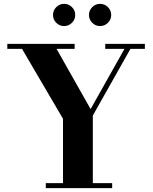

<svg xmlns="http://www.w3.org/2000/svg" viewBox="-20 -978 794 998"><path d="M218 0V-26H307.5V-360.5L94.5 -724H18V-750H368V-724H274L451 -411L627 -724H527V-750H733V-724H658L462.5 -377.5V-26H563V0ZM500 -842.5Q476.5 -842.5 459.5 -859.5Q442.5 -876.5 442.5 -900Q442.5 -924 459.5 -941Q476.5 -958 500 -958Q524 -958 541 -941Q558 -924 558 -900Q558 -876.5 541 -859.5Q524 -842.5 500 -842.5ZM313 -842.5Q289.5 -842.5 272.5 -859.5Q255.5 -876.5 255.5 -900Q255.5 -924 272.5 -941Q289.5 -958 313 -958Q337 -958 354 -941Q371 -924 371 -900Q371 -876.5 354 -859.5Q337 -842.5 313 -842.5Z"/></svg>

Font: Bodoni Moda SC 9pt
Style: Bold
Weight: 700
Designer: Owen Earl
Foundry: indestructible type
Version: Version 2.005